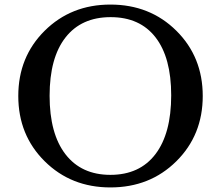

<svg xmlns="http://www.w3.org/2000/svg" viewBox="-20 -810 979 840"><path d="M463 10Q291 10 175.5 -104.5Q60 -219 60 -390Q60 -561 175.5 -675.5Q291 -790 463 -790Q636 -790 751.5 -675.5Q867 -561 867 -390Q867 -219 751.5 -104.5Q636 10 463 10ZM463 -45Q591 -45 660 -135.5Q729 -226 729 -393Q729 -558 660.5 -646.5Q592 -735 464 -735Q336 -735 266.5 -646Q197 -557 197 -391Q197 -225 266.5 -135Q336 -45 463 -45Z"/></svg>

Font: Caslon OS
Style: Regular
Weight: 400
Designer: Alfredo Marco Pradil
Foundry: Hanken Design Co.
Version: Version 1.000;PS 001.000;hotconv 1.0.88;makeotf.lib2.5.64775